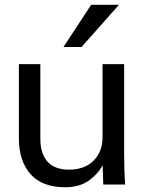

<svg xmlns="http://www.w3.org/2000/svg" viewBox="-20 -768 643 799"><path d="M251.5 11.2C290 11.2 321.8 2.4 347.7 -15.1C373.5 -33.2 393.1 -54.7 407.2 -80.6L409.7 0H501C498 -38.1 496.6 -79.6 496.6 -124V-501H406.7V-196.8C406.7 -157.2 394.5 -124.5 369.6 -99.6C344.7 -74.7 310.5 -62 266.6 -62C189.9 -62 147.9 -105.5 147.9 -191.4V-501H58.6V-191.4C58.6 -129.4 74.7 -80.1 106.9 -43.5C139.2 -6.8 187.5 11.2 251.5 11.2ZM319.3 -572.3 475.1 -748H359.4L244.1 -572.3Z"/></svg>

Font: Ride
Style: Regular
Weight: 400
Version: Version 3.000